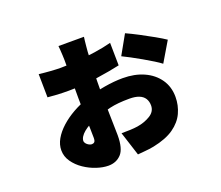

<svg xmlns="http://www.w3.org/2000/svg" viewBox="-120 -821 1239 1076"><g transform="rotate(-20 500.0 -283.0)"><path d="M473 -646Q472 -640 470 -623Q468 -606 466.5 -588.5Q465 -571 464 -560Q463 -533 461.5 -504Q460 -475 459 -446Q458 -417 457.5 -389Q457 -361 457 -334Q457 -301 458 -260.5Q459 -220 459.5 -181Q460 -142 461 -110.5Q462 -79 462 -63Q462 17 432.5 48.5Q403 80 356 80Q324 80 286 67.5Q248 55 214 32Q180 9 158 -22.5Q136 -54 136 -91Q136 -125 154.5 -157.5Q173 -190 206 -220Q239 -250 282.5 -274.5Q326 -299 376 -316Q429 -334 487.5 -344Q546 -354 597 -354Q668 -354 722.5 -329.5Q777 -305 808.5 -260Q840 -215 840 -154Q840 -104 819.5 -59.5Q799 -15 753 17.5Q707 50 628 66Q602 71 576 73Q550 75 532 77L486 -66Q515 -66 539 -67Q563 -68 583 -71Q627 -78 661 -99Q695 -120 695 -156Q695 -180 684 -197.5Q673 -215 650.5 -224Q628 -233 593 -233Q523 -233 476 -222Q429 -211 387 -195Q359 -185 337.5 -173Q316 -161 301 -148.5Q286 -136 278 -123Q270 -110 270 -98Q270 -93 273.5 -87Q277 -81 283 -76Q289 -71 296 -68Q303 -65 309 -65Q319 -65 325 -71Q331 -77 331 -95Q331 -115 330 -151Q329 -187 327.5 -233.5Q326 -280 326 -331Q326 -365 326 -399.5Q326 -434 326 -465.5Q326 -497 326 -521.5Q326 -546 326 -561Q326 -571 325 -588.5Q324 -606 323 -623Q322 -640 321 -646ZM696 -586Q729 -571 770 -549.5Q811 -528 849 -506.5Q887 -485 909 -470L839 -352Q825 -363 798.5 -379.5Q772 -396 740.5 -414Q709 -432 680 -447.5Q651 -463 632 -472ZM163 -536Q196 -532 231.5 -529.5Q267 -527 291 -527Q336 -527 390.5 -531.5Q445 -536 499.5 -544Q554 -552 599 -564L601 -429Q574 -423 538 -416.5Q502 -410 461 -404Q420 -398 376.5 -394.5Q333 -391 291 -391Q252 -391 223.5 -392.5Q195 -394 165 -397Z"/></g></svg>

Font: Noto Sans JP Thin Black
Style: Regular
Weight: 900
Version: Version 2.004-H2;hotconv 1.0.118;makeotfexe 2.5.65603